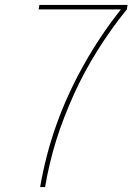

<svg xmlns="http://www.w3.org/2000/svg" viewBox="-20 -755 540 775"><path d="M142 0Q153 -64 169.5 -127.5Q186 -191 208 -252.5Q230 -314 257.5 -374Q285 -434 318 -493Q351 -552 388.5 -608Q426 -664 468 -717H136L139 -735H495L492 -717Q460 -678 430.5 -636.5Q401 -595 374 -552Q347 -509 322.5 -463.5Q298 -418 278 -373.5Q258 -329 240 -283Q222 -237 207.5 -190.5Q193 -144 181.5 -96Q170 -48 162 0Z"/></svg>

Font: iosevka_custom_sans_ss08 Thin
Style: Italic
Weight: 100
Italic angle: -10°
Designer: Belleve Invis
Foundry: Belleve Invis
Version: Version 10.3.0; ttfautohint (v1.8.3)